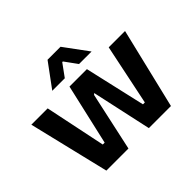

<svg xmlns="http://www.w3.org/2000/svg" viewBox="-166 -967 1190 1190"><g transform="rotate(-45 429.5 -372.0)"><path d="M441.5 -524 469.6 -424.7 422.5 -382.9 394.3 -482.2ZM20 -529.9H163.1L273.2 0H147.6ZM216.9 -130.1H309.5L304.5 -66.2H211.6ZM354.2 -529.9H456.8L341.2 0H233ZM588 0 698.1 -529.9H841.2L713.7 0ZM556.7 -66.2 551.8 -130.1H644.3L649.6 -66.2ZM520 0 404.4 -529.9H507L628.2 0ZM375.7 -743.6H432.5V-668.9H429.8L370.1 -586.8H260.3ZM494.9 -586.8 435.3 -668.9H432.5V-743.6H489.4L604.8 -586.8Z"/></g></svg>

Font: Wand UI Pro
Style: Regular
Weight: 400
Designer: Andreas Faust
Version: Version 1.003;FEAKit 1.0